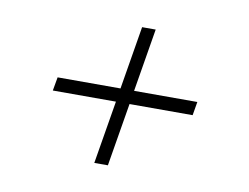

<svg xmlns="http://www.w3.org/2000/svg" viewBox="-56 -576 755 583"><g transform="rotate(10 322.0 -284.5)"><path d="M104.8 -263.1 112.2 -305H306.1L338.4 -499.6H380.3L348 -305H543L535.9 -263.1H341.3L308.9 -68.5H267L299.4 -263.1Z"/></g></svg>

Font: Inter P Extra Light
Style: Italic
Weight: 200
Italic angle: 9.39999°
Designer: Rasmus Andersson
Foundry: rsms
Version: Version 3.018;git-588b23468